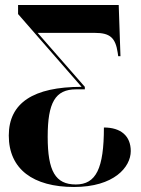

<svg xmlns="http://www.w3.org/2000/svg" viewBox="-20 -734 563 765"><path d="M275 11C434 11 501 -68 501 -132C501 -192 462 -226 394 -226C394 -63 363 1 282 1C201 1 170 -52 170 -189C170 -325 200 -378 283 -378H318V-388L130 -603H358C418 -603 440 -584 449 -524L451 -510H460L453 -714H52V-678L305 -388C113 -388 15 -324 15 -194C15 -60 112 11 275 11Z"/></svg>

Font: Noto Serif Display ExtraCondensed Black
Style: Regular
Weight: 900
Width: 2
Designer: Monotype Design Team
Foundry: Monotype Imaging Inc.
Version: Version 2.009